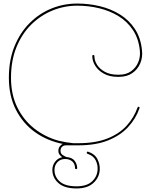

<svg xmlns="http://www.w3.org/2000/svg" viewBox="-20 -808 851 1082"><path d="M411 254Q343 254 309 223.5Q275 193 275 149Q275 124 290.5 103.5Q306 83 331 78Q323 73 316 64Q309 55 309 42Q309 28 316.5 17.5Q324 7 334 3Q247 -14 178.5 -62.5Q110 -111 70 -189Q30 -267 30 -370Q30 -469 61.5 -546.5Q93 -624 147 -678Q201 -732 270 -760Q339 -788 415 -788Q481 -788 543 -773Q605 -758 656 -726.5Q707 -695 740 -645Q773 -595 780 -526Q785 -486 770.5 -451.5Q756 -417 725.5 -396Q695 -375 651 -375H643Q598 -375 566 -392.5Q534 -410 517 -437Q500 -464 500 -492Q500 -498 506 -498Q512 -498 512 -492Q512 -466 527.5 -442Q543 -418 572.5 -402.5Q602 -387 643 -387H651Q691 -387 718 -406Q745 -425 758.5 -456Q772 -487 768 -524Q761 -591 729 -639Q697 -687 648 -717Q599 -747 539 -761.5Q479 -776 415 -776Q342 -776 275 -748.5Q208 -721 155.5 -669Q103 -617 72.5 -541.5Q42 -466 42 -370Q42 -275 77.5 -203Q113 -131 173.5 -83.5Q234 -36 310 -15Q330 -10 351 -6.5Q372 -3 393 -1H421Q518 -1 585 -27.5Q652 -54 693.5 -99.5Q735 -145 755 -202Q758 -208 763 -206Q768 -204 766 -198Q746 -140 702.5 -92.5Q659 -45 589.5 -17Q520 11 421 11H351Q339 11 330 19Q321 27 321 42Q321 58 334.5 66.5Q348 75 355 77Q387 80 400.5 98Q414 116 415 138Q415 145 409 145Q403 145 403 139Q402 114 386.5 101Q371 88 347 88Q320 88 303.5 106Q287 124 287 149Q287 189 317.5 215.5Q348 242 411 242Q469 242 498.5 214.5Q528 187 530 148Q532 122 519.5 96Q507 70 474 59Q469 58 469 53Q469 45 477 47Q515 60 529.5 89.5Q544 119 542 149Q540 192 506.5 223Q473 254 411 254Z"/></svg>

Font: Moirai One
Style: Regular
Weight: 400
Designer: Jiyeon Park
Foundry: JAMO
Version: Version 1.000; ttfautohint (v1.8.4.7-5d5b);gftools[0.9.29]